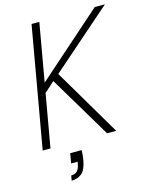

<svg xmlns="http://www.w3.org/2000/svg" viewBox="-132 -784 845 1074"><g transform="rotate(-15 291.0 -247.5)"><path d="M34 0 157 -700H202L143 -364L523 -700H582L229 -391L460 0H407L192 -360L133 -307L79 0ZM147 205 152 176Q176 176 188 162.5Q200 149 204 124L207 111H169L179 54H245Q245 69 243.5 83.5Q242 98 240 110Q230 166 205.5 185.5Q181 205 147 205Z"/></g></svg>

Font: DM Sans 17pt ExtraLight
Style: Italic
Weight: 250
Italic angle: -10°
Version: Version 4.004;gftools[0.9.30]